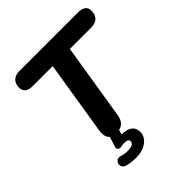

<svg xmlns="http://www.w3.org/2000/svg" viewBox="-234 -815 1155 1155"><g transform="rotate(-45 344.0 -237.0)"><path d="M177 187Q164 183 157 174Q150 165 150 154Q150 141 158.5 131Q167 121 181 121Q189 121 194 123Q218 131 244 131Q299 131 299 102Q299 82 265 82Q254 82 237 85Q233 86 226 86Q217 86 213 81Q207 75 207 68Q208 63 209 58L229 -5Q209 -22 209 -55Q209 -61 211 -77L287 -549H116Q85 -549 68.5 -562.5Q52 -576 52 -599Q52 -633 71 -651.5Q90 -670 124 -670H624Q654 -670 671 -657.5Q688 -645 688 -621Q688 -587 669 -568Q650 -549 616 -549H433L355 -64Q346 -6 298 5L289 35H294Q334 35 357 52.5Q380 70 380 102Q380 144 343.5 170Q307 196 251 196Q213 196 177 187Z"/></g></svg>

Font: SN Pro Bold
Style: Bold Italic
Weight: 700
Italic angle: -9°
Designer: Tobias Whetton
Foundry: Supernotes
Version: Version 1.003